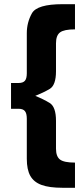

<svg xmlns="http://www.w3.org/2000/svg" viewBox="-20 -763 396 909"><path d="M245.1 -190.9V-59.1Q245.1 -22 264.2 -7.6Q283.2 6.8 335 6.8V126H275.9Q212.9 126 176.5 112.5Q140.1 99.1 123.5 69.6Q106.9 40 106.9 -11.2V-201.2Q106.9 -226.1 97.9 -237.1Q88.9 -248 67.9 -248H32.2V-370.1H67.9Q88.9 -370.1 97.9 -380.6Q106.9 -391.1 106.9 -416V-606Q106.9 -656.7 131.1 -700Q155.3 -743.2 275.9 -743.2H335V-624Q283.2 -624 264.2 -609.6Q245.1 -595.2 245.1 -558.1V-425.8Q245.1 -359.4 215.1 -341.8Q185.1 -324.2 147 -309.1Q185.1 -293.9 215.1 -275.6Q245.1 -257.3 245.1 -190.9Z"/></svg>

Font: Montserrat-SemiBold
Style: Regular
Weight: 600
Designer: Julieta Ulanovsky
Foundry: Julieta Ulanovsky
Version: Version 6.001